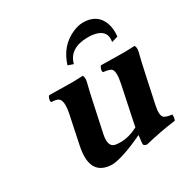

<svg xmlns="http://www.w3.org/2000/svg" viewBox="-155 -792 908 934"><g transform="rotate(-30 299.5 -325.0)"><path d="M509.8 -506.8Q521.5 -574.2 443.8 -584.5Q432.1 -585.9 418.5 -585.9Q318.4 -585.9 295.9 -511.7Q294.9 -508.8 294.9 -506.8L264.6 -517.1Q293.9 -611.3 376.5 -647Q406.7 -660.2 434.1 -660.2Q512.2 -660.2 537.6 -593.3Q549.8 -559.1 544.9 -517.1ZM538.1 -132.8Q526.9 -80.1 544.9 -66.9Q557.6 -58.1 586.9 -55.2Q588.9 -37.1 582 -22.9Q494.6 -11.7 408.7 9.8Q388.2 7.8 389.6 -6.8Q389.6 -8.3 394.5 -50.8Q275.9 5.4 214.8 9.8Q87.9 7.8 121.1 -149.9L153.8 -306.2Q169.4 -380.9 143.6 -395Q131.8 -400.9 107.4 -401.9Q100.6 -410.2 109.9 -429.7Q112.3 -434.1 114.7 -436Q200.7 -434.1 246.1 -434.1Q268.1 -434.1 303.7 -436Q311 -424.8 306.6 -401.9Q304.7 -393.6 302.2 -384.3Q295.9 -360.8 284.7 -308.1Q284.2 -306.6 284.2 -306.2L248.5 -139.2Q235.4 -76.2 271 -66.9Q282.2 -64.5 302.7 -64Q351.6 -64.9 399.9 -90.8Q402.8 -107.4 405.8 -120.6L444.8 -306.2Q459.5 -375.5 441.4 -390.6Q430.2 -398.9 398.4 -401.9Q391.6 -410.2 400.9 -429.7Q403.3 -434.1 405.8 -436Q491.7 -434.1 537.1 -434.1Q557.6 -434.1 594.7 -436Q602.1 -424.8 597.7 -401.9Q595.7 -393.6 593.3 -384.3Q586.9 -360.8 575.7 -308.1Q575.2 -306.6 575.2 -306.2Z"/></g></svg>

Font: Linux Libertine Slanted O
Style: Bold Slanted
Weight: 700
Designer: Philipp H. Poll
Foundry: Philipp H. Poll
Version: Version 5.0.0